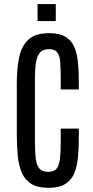

<svg xmlns="http://www.w3.org/2000/svg" viewBox="-20 -902 453 931"><path d="M215.3 8.8Q163.6 8.8 132.8 -9.8Q102.1 -28.3 86.7 -62.5Q71.3 -96.7 66.4 -143.8Q61.5 -190.9 61.5 -248V-496.6Q61.5 -566.9 72.5 -622.1Q83.5 -677.2 116.9 -709.2Q150.4 -741.2 218.3 -741.2Q267.1 -741.2 296.1 -724.4Q325.2 -707.5 339.4 -676.3Q353.5 -645 357.9 -601.8Q362.3 -558.6 362.3 -506.3V-468.3H274.4V-523.9Q274.4 -569.8 272 -600.8Q269.5 -631.8 257.8 -647.7Q246.1 -663.6 217.8 -663.6Q187.5 -663.6 173.1 -646.2Q158.7 -628.9 154.1 -596.7Q149.4 -564.5 149.4 -520.5V-216.8Q149.4 -166.5 153.3 -133.5Q157.2 -100.6 171.1 -84.7Q185.1 -68.8 214.4 -68.8Q243.2 -68.8 255.6 -85.9Q268.1 -103 271.2 -135.7Q274.4 -168.5 274.4 -214.4V-278.3H362.3V-242.2Q362.3 -186.5 358.2 -140.6Q354 -94.7 339.8 -61.3Q325.7 -27.8 295.9 -9.5Q266.1 8.8 215.3 8.8ZM162.1 -799.8V-882.3H250.5V-799.8Z"/></svg>

Font: AntonioLight
Style: Regular
Weight: 300
Designer: Vernon Adams
Foundry: Vernon Adams
Version: Version 1.002